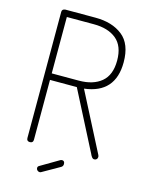

<svg xmlns="http://www.w3.org/2000/svg" viewBox="-129 -807 766 1023"><g transform="rotate(15 254.5 -295.0)"><path d="M83 -18V-714Q83 -729 101 -731H268Q360 -731 417 -686Q474 -641 474 -540Q474 -370 306 -350L471 -29Q474 -23 474 -18Q474 -10 469 -5Q464 0 456 0Q452 0 448.5 -2Q445 -4 441.5 -9Q438 -14 436.5 -17Q435 -20 431.5 -27.5Q428 -35 427 -36L267 -348H119V-18Q119 0 101 0Q83 0 83 -18ZM268 -695H119V-384H268Q347 -384 392.5 -422Q438 -460 438 -540Q438 -620 392.5 -657.5Q347 -695 268 -695ZM297 84 202 138Q198 141 193 141Q185 141 179.5 135.5Q174 130 174 123Q174 114 182 110L284 50Q288 48 291 48Q307 48 307 66Q307 78 297 84Z"/></g></svg>

Font: Dosis
Style: ExtraLight
Weight: 250
Designer: Edgar Tolentino, Pablo Impallari, Igino Marini
Foundry: Edgar Tolentino, Pablo Impallari, Igino Marini
Version: Version 1.007